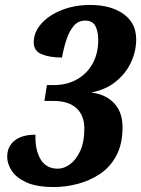

<svg xmlns="http://www.w3.org/2000/svg" viewBox="-20 -744 569 774"><path d="M198 10Q127 10 86 -9Q45 -28 27 -56Q9 -84 9 -112Q9 -153 38.5 -177Q68 -201 123 -201Q121 -140 143.5 -102Q166 -64 213 -64Q238 -64 262.5 -82Q287 -100 303.5 -136Q320 -172 320 -225Q320 -279 288 -308Q256 -337 197 -337H159L169 -401H197Q249 -401 289.5 -423.5Q330 -446 353 -487Q376 -528 376 -583Q376 -617 364.5 -639Q353 -661 323 -661Q296 -661 278 -640.5Q260 -620 248.5 -586Q237 -552 230 -512Q182 -512 149 -525Q116 -538 116 -573Q116 -614 146.5 -648.5Q177 -683 229 -703.5Q281 -724 344 -724Q427 -724 478 -687.5Q529 -651 529 -585Q529 -538 508.5 -493.5Q488 -449 448 -416Q408 -383 348 -371Q406 -364 440 -328Q474 -292 474 -231Q474 -163 449 -116.5Q424 -70 382.5 -42.5Q341 -15 292.5 -2.5Q244 10 198 10Z"/></svg>

Font: Noto Serif Condensed ExtraBold
Style: Italic
Weight: 800
Width: 3
Italic angle: -12°
Designer: Monotype Design Team
Foundry: Monotype Imaging Inc.
Version: Version 2.014; ttfautohint (v1.8.4.7-5d5b)